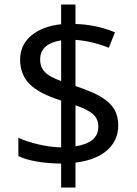

<svg xmlns="http://www.w3.org/2000/svg" viewBox="-20 -779 612 857"><path d="M159.2 -513.7Q159.2 -479.5 180.2 -457.5Q201.2 -435.5 252.9 -417V-599.1Q159.2 -583.5 159.2 -513.7ZM418.9 -212.9Q418.9 -248 396 -268.8Q373 -289.6 316.9 -309.1V-126Q418.9 -141.6 418.9 -212.9ZM252.9 -670.9V-758.8H316.9V-671.9Q409.7 -669.4 493.2 -634.8L465.8 -565.9Q390.1 -595.7 316.9 -601.1V-395Q395 -368.7 433.3 -345.2Q471.7 -321.8 489.7 -291.7Q507.8 -261.7 507.8 -219.2Q507.8 -152.3 458.3 -108.4Q408.7 -64.5 316.9 -53.2V58.1H252.9V-48.8Q129.9 -50.8 62 -82V-164.1Q98.6 -147 151.6 -134.5Q204.6 -122.1 252.9 -121.1V-330.1Q152.8 -361.8 111.3 -404.5Q69.8 -447.3 69.8 -512.7Q69.8 -578.1 119.1 -619.9Q168.5 -661.6 252.9 -670.9Z"/></svg>

Font: NotoSans
Style: Regular
Weight: 400
Designer: Monotype Design team
Foundry: Monotype Imaging Inc.
Version: Version 1.04